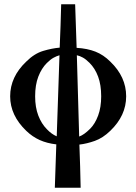

<svg xmlns="http://www.w3.org/2000/svg" viewBox="-20 -667 644 907"><path d="M104 -49Q28 -122 28 -212Q28 -304 104 -376Q142 -414 184 -426.5Q226 -439 262 -442Q264 -492 266 -545Q268 -598 269 -647H335L342 -441Q393 -438 431 -423Q469 -408 501 -376Q576 -304 576 -212Q576 -121 501 -49Q466 -15 428 -1.5Q390 12 355 16Q357 66 358.5 118Q360 170 361 220H239L246 15Q202 10 167.5 -5.5Q133 -21 104 -49ZM146 -212Q146 -160 161 -121Q176 -82 202 -56Q224 -33 248 -23Q251 -119 254.5 -214.5Q258 -310 261 -406Q247 -402 232.5 -394Q218 -386 201 -369Q176 -344 161 -305Q146 -266 146 -212ZM343 -406 354 -22Q377 -30 406 -59Q429 -82 443.5 -121Q458 -160 458 -212Q458 -266 443.5 -305Q429 -344 403 -370Q386 -387 371.5 -395Q357 -403 343 -406Z"/></svg>

Font: Libertinus Serif SemiBold
Style: Regular
Weight: 600
Designer: Philipp H. Poll, Khaled Hosny
Foundry: Caleb Maclennan
Version: Version 7.051;RELEASE